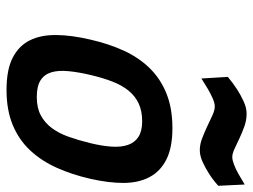

<svg xmlns="http://www.w3.org/2000/svg" viewBox="-116 -668 794 603"><g transform="rotate(90 281.5 -366.0)"><path d="M382 -510Q443 -510 480.5 -491Q518 -472 536 -437.5Q554 -403 554 -356Q554 -309 541 -252Q528 -195 506.5 -147Q485 -99 452 -63.5Q419 -28 372 -8.5Q325 11 262 11Q198 11 160.5 -8.5Q123 -28 106 -62.5Q89 -97 89.5 -145.5Q90 -194 104 -253Q117 -310 138.5 -357Q160 -404 193 -438Q226 -472 272.5 -491Q319 -510 382 -510ZM284 -84Q318 -84 341.5 -96.5Q365 -109 381.5 -131Q398 -153 409 -184Q420 -215 429 -252Q438 -289 440 -319Q442 -349 434.5 -370.5Q427 -392 409 -403.5Q391 -415 360 -415Q328 -415 304.5 -404Q281 -393 264 -372Q247 -351 235.5 -321Q224 -291 215 -253Q206 -215 203 -183.5Q200 -152 206.5 -130Q213 -108 231.5 -96Q250 -84 284 -84ZM563 -654Q544 -637 525 -625Q508 -614 488.5 -605Q469 -596 451 -596Q433 -596 413.5 -603.5Q394 -611 376 -619.5Q358 -628 342 -635.5Q326 -643 314 -643Q303 -643 288.5 -636.5Q274 -630 260 -622Q243 -612 226 -601L221 -684Q240 -700 260 -713Q277 -724 297.5 -733.5Q318 -743 336 -743Q357 -743 376.5 -736Q396 -729 414 -720.5Q432 -712 447 -705Q462 -698 473 -698Q482 -698 496.5 -703.5Q511 -709 525 -717Q541 -726 559 -737Z"/></g></svg>

Font: Panefresco 750wt
Style: Italic
Weight: 750
Foundry: Campivisivi & Chank Co
Version: Version 1.000